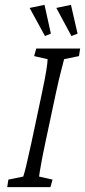

<svg xmlns="http://www.w3.org/2000/svg" viewBox="-20 -774 352 794"><path d="M9.8 0 14.6 -31.2 76.2 -43.9Q81.1 -58.6 87.9 -86.4Q94.7 -114.3 109.4 -181.6L152.3 -383.8Q167 -453.1 171.9 -484.9Q176.8 -516.6 176.8 -529.3L121.1 -542L129.9 -573.2H311.5L306.6 -542L245.1 -529.3Q242.2 -516.6 233.4 -483.9Q224.6 -451.2 210 -383.8L167 -181.6Q156.2 -130.9 151.4 -103.5Q146.5 -76.2 144.5 -64Q142.6 -51.8 141.6 -43.9L197.3 -31.2L188.5 0ZM275.4 -625 212.9 -741.2 273.4 -753.9 300.8 -634.8ZM166 -625 102.5 -741.2 164.1 -753.9 190.4 -634.8Z"/></svg>

Font: Crimson Pro ExtraLight
Style: Italic
Weight: 250
Italic angle: -12°
Designer: Jacques Le Bailly
Foundry: Baron von Fonthausen
Version: Version 1.003